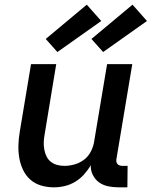

<svg xmlns="http://www.w3.org/2000/svg" viewBox="-20 -795 650 823"><path d="M211 8Q182 8 155.5 0Q129 -8 109.5 -25.5Q90 -43 78.5 -67.5Q67 -92 62.5 -119Q58 -146 59 -174.5Q60 -203 65 -232L113 -520H221L171 -217Q168 -201 167.5 -185Q167 -169 170 -153.5Q173 -138 179.5 -124.5Q186 -111 198 -101.5Q210 -92 225 -88Q240 -84 257 -84Q278 -84 300.5 -90.5Q323 -97 341.5 -111.5Q360 -126 370.5 -147.5Q381 -169 384 -191L439 -520H547L479 -113Q478 -107 479 -101.5Q480 -96 483.5 -92Q487 -88 492.5 -86Q498 -84 504 -84H527L526 8H488Q465 8 443.5 3.5Q422 -1 405 -13Q388 -25 378 -45Q368 -65 369 -87Q357 -66 340.5 -47.5Q324 -29 302.5 -16Q281 -3 257.5 2.5Q234 8 211 8ZM422 -572 372 -628 548 -775 610 -705ZM226 -572 176 -628 352 -775 414 -705Z"/></svg>

Font: Iosevka Semibold Extended
Style: Italic
Weight: 600
Width: 7
Italic angle: -9°
Monospace: yes
Designer: Belleve Invis
Foundry: Belleve Invis
Version: Version 32.5.0; ttfautohint (v1.8.4)